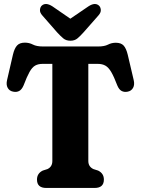

<svg xmlns="http://www.w3.org/2000/svg" viewBox="-20 -930 696 950"><path d="M193 -700H465Q496.5 -700 514.2 -709.2Q532 -718.5 553 -718.5Q579 -718.5 591.8 -704.5Q604.5 -690.5 612 -659.5L641.5 -534Q647 -511 638.5 -495.5Q630 -480 612 -476.5Q595 -473 582 -479.8Q569 -486.5 560.5 -507Q544 -550.5 530.5 -573.5Q517 -596.5 501.5 -605.2Q486 -614 463.5 -614H417V-133.5Q417 -105.5 442 -93.5L465.5 -86Q494 -72 494 -41.5Q494 0 448 0H209Q163 0 163 -41.5Q163 -72 191.5 -86L215 -93.5Q239 -105 239 -133.5V-614H191Q169 -614 154 -605.5Q139 -597 126 -573.8Q113 -550.5 96.5 -507Q87.5 -486.5 74.8 -479.8Q62 -473 45 -476.5Q26.5 -480 18 -495.5Q9.5 -511 15 -534L44 -659.5Q51.5 -691 64.5 -705Q77.5 -719 103 -719Q124.5 -719 142.8 -709.5Q161 -700 193 -700ZM393.5 -770Q377 -751.5 363.2 -740Q349.5 -728.5 328.5 -728.5Q307 -728.5 293.2 -740Q279.5 -751.5 262.5 -770L189.5 -853.5Q176.5 -868 177.8 -881.5Q179 -895 186.5 -902Q206 -920 239.5 -898.5L328 -837.5L417.5 -898.5Q450.5 -920 470 -902Q477.5 -895 478.8 -881.5Q480 -868 467 -853.5Z"/></svg>

Font: Fraunces 144pt SuperSoft
Style: Bold
Weight: 700
Version: Version 1.000;[b76b70a41]